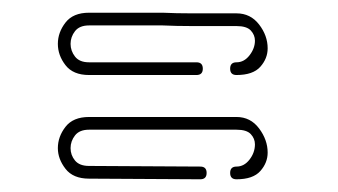

<svg xmlns="http://www.w3.org/2000/svg" viewBox="-20 -349 532 302"><path d="M120 -231Q95 -231 83 -246.5Q71 -262 71 -280Q71 -298 83 -313.5Q95 -329 120 -329H236Q257 -328 282.5 -328Q308 -328 352 -328Q374 -328 387.5 -310.5Q401 -293 401 -273Q401 -257 389.5 -244Q378 -231 352 -231Q342 -231 342 -241Q342 -251 352 -251Q364 -251 372.5 -262Q381 -273 381 -285Q381 -294 374.5 -301Q368 -308 352 -308Q308 -308 282.5 -308Q257 -308 236 -309H120Q105 -309 98 -300Q91 -291 91 -280Q91 -269 98 -260Q105 -251 120 -251H289Q299 -251 299 -241Q299 -231 289 -231ZM295 -67 120 -68Q95 -68 83 -83.5Q71 -99 71 -116Q71 -134 83 -149.5Q95 -165 120 -165H352Q374 -165 387.5 -147Q401 -129 401 -109Q401 -93 389.5 -80Q378 -67 352 -67Q342 -67 342 -77Q342 -87 352 -87Q364 -87 372.5 -98Q381 -109 381 -122Q381 -131 374.5 -138Q368 -145 352 -145H120Q105 -145 98 -136Q91 -127 91 -116Q91 -105 98 -96.5Q105 -88 120 -88L295 -87Q305 -87 305 -77Q305 -67 295 -67Z"/></svg>

Font: Neonderthaw
Style: Regular
Weight: 400
Designer: Robert E. Leuschke
Foundry: Robert E. Leuschke
Version: Version 1.010; ttfautohint (v1.8.3)